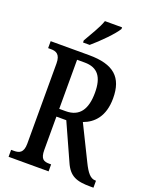

<svg xmlns="http://www.w3.org/2000/svg" viewBox="-168 -1023 887 1114"><g transform="rotate(20 275.0 -465.5)"><path d="M205 -784V-771H246C296 -813 368 -886 388 -921V-931H282C267 -886 232 -833 205 -784ZM26 0H273V-43H263C228 -43 207 -51 207 -109V-314H268L369 -90C401 -16 445 0 531 0H550V-43H546C515 -43 493 -71 467 -124L362 -337C426 -360 480 -414 480 -526C480 -655 416 -714 263 -714H26V-671H43C74 -671 102 -662 102 -604V-109C102 -51 75 -43 43 -43H26ZM247 -362H207V-665H254C335 -665 370 -617 370 -521C370 -418 332 -362 247 -362Z"/></g></svg>

Font: Noto Serif Georgian ExtraCondensed Medium
Style: Regular
Weight: 500
Width: 2
Designer: Monotype Design Team, Akaki Razmadze
Foundry: Google LLC
Version: Version 2.003